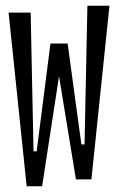

<svg xmlns="http://www.w3.org/2000/svg" viewBox="-20 -625 410 670"><path d="M10 -581H87L97 -97H108L156 -473H216L264 -121H275L285 -605H362L299 1H245L186 -359L127 25H73Z"/></svg>

Font: Bahianita
Style: Regular
Weight: 400
Designer: Pablo Cosgaya & Dani Raskovsky
Foundry: Pablo Cosgaya & Dani Raskovsky
Version: Version 1.008